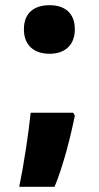

<svg xmlns="http://www.w3.org/2000/svg" viewBox="-20 -580 380 739"><path d="M171 -373C226 -373 268 -403 268 -467C268 -532 227 -560 171 -560C113 -560 72 -532 72 -467C72 -403 114 -373 171 -373ZM262 -146H98C90 -67 72 52 54 139H190C221 65 251 -49 268 -135Z"/></svg>

Font: Noto Sans Devanagari SemiCondensed Black
Style: Regular
Weight: 900
Width: 4
Designer: Jelle Bosma - Monotype Design Team
Foundry: Monotype Imaging Inc.
Version: Version 2.004